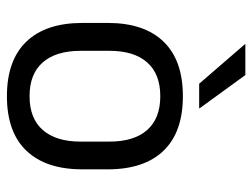

<svg xmlns="http://www.w3.org/2000/svg" viewBox="-108 -616 735 560"><g transform="rotate(90 260.0 -335.5)"><path d="M260.1 12.3Q155.2 12.3 100.8 -44.5Q46.4 -101.2 46.4 -207.7V-281.9Q46.4 -388 100.9 -444.5Q155.3 -500.9 260.1 -500.9Q364.9 -500.9 419.1 -444.5Q473.4 -388 473.4 -281.9V-207.7Q473.4 -101.2 419.1 -44.5Q364.9 12.3 260.1 12.3ZM260.1 -53.7Q324.8 -53.7 358.6 -92.2Q392.5 -130.7 392.5 -203V-286.6Q392.5 -358.5 358.7 -396.7Q324.9 -435 260.1 -435Q195.3 -435 161.5 -396.7Q127.7 -358.5 127.7 -286.6V-203Q127.7 -130.7 161.5 -92.2Q195.3 -53.7 260.1 -53.7ZM295.4 -549.7 198.4 -683.1H108.5V-681.7L223.7 -548.4H295.4Z"/></g></svg>

Font: Anek Malayalam Medium
Style: Regular
Weight: 500
Designer: Maithili Shingre (Malayalam) & Yesha Goshar (Latin)
Foundry: Ek Type
Version: Version 1.003